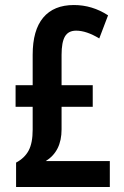

<svg xmlns="http://www.w3.org/2000/svg" viewBox="-20 -744 494 764"><path d="M274 -724Q347 -724 410 -683L375 -591Q324 -622 283 -622Q252 -622 238.5 -599Q225 -576 225 -526V-405H349V-319H225V-229Q225 -142 162 -103H417V0H44V-97Q78 -115 94 -145Q110 -175 110 -228V-319H42V-405H110V-526Q110 -624 152 -674Q194 -724 274 -724Z"/></svg>

Font: Noto Sans Khmer UI ExtraCondensed SemiBold
Style: Regular
Weight: 600
Width: 2
Designer: Danh Hong and the Monotype Design Team
Foundry: Monotype Imaging Inc.
Version: Version 2.002; ttfautohint (v1.8.4.7-5d5b)